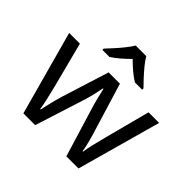

<svg xmlns="http://www.w3.org/2000/svg" viewBox="-184 -960 1153 1153"><g transform="rotate(45 393.0 -383.5)"><path d="M431 -303Q418 -344 408.5 -383.5Q399 -423 394 -445H390Q386 -423 377 -383.5Q368 -344 354 -302L258 -1H158L11 -537H102L176 -251Q187 -208 197 -164Q207 -120 211 -91H215Q219 -108 224.5 -133Q230 -158 237 -185.5Q244 -213 251 -235L346 -537H442L534 -235Q545 -201 555.5 -161Q566 -121 570 -92H574Q577 -117 587.5 -161Q598 -205 610 -251L685 -537H775L626 -1H523ZM437 -766Q449 -744 471.5 -716.5Q494 -689 518.5 -662.5Q543 -636 562 -617V-606H500Q474 -622 446 -645.5Q418 -669 391 -696Q364 -669 337 -646Q310 -623 284 -606H224V-617Q243 -637 266.5 -663Q290 -689 312 -716.5Q334 -744 347 -766Z"/></g></svg>

Font: Noto Sans Old Permic
Style: Regular
Weight: 400
Designer: Monotype Design Team
Foundry: Monotype Imaging Inc.
Version: Version 2.001; ttfautohint (v1.8.4.7-5d5b)